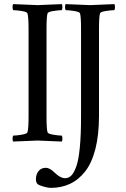

<svg xmlns="http://www.w3.org/2000/svg" viewBox="-20 -682 611 929"><path d="M153.8 186Q153.8 161.6 166.5 145.8Q179.2 129.9 202.1 129.9Q210 129.9 218.8 134.3Q227.5 138.7 232.7 143.1Q237.8 147.5 247.1 155.8Q272.9 180.2 294.9 180.2Q312 180.2 325 167.5Q337.9 154.8 349.1 123.5Q360.4 92.3 366.2 31.7Q372.1 -28.8 372.1 -116.2V-543Q372.1 -601.1 367.2 -617.2Q365.2 -624.5 339.6 -628.7Q314 -632.8 297.9 -632.8Q294.9 -636.7 294.7 -647.5Q294.4 -658.2 297.9 -662.1Q400.4 -657.2 416 -657.2Q430.7 -657.2 533.2 -662.1Q536.6 -658.2 536.4 -647.5Q536.1 -636.7 533.2 -632.8Q517.1 -632.8 491.5 -628.7Q465.8 -624.5 463.9 -617.2Q459 -601.1 459 -543V-121.1Q459 -29.8 441.7 38.3Q424.3 106.4 392.3 147.2Q360.4 188 318.6 207.5Q276.9 227.1 225.1 227.1Q213.4 227.1 192.1 221.2Q170.9 215.3 162.1 209Q153.8 200.7 153.8 186ZM43.9 2.9Q40.5 -1 40.8 -11.5Q41 -22 43.9 -25.9Q59.6 -25.9 85.2 -30.3Q110.8 -34.7 112.8 -42Q118.2 -59.6 118.2 -116.2V-543Q118.2 -599.6 112.8 -617.2Q110.8 -624.5 85.2 -628.7Q59.6 -632.8 43.9 -632.8Q41 -636.7 40.8 -647.5Q40.5 -658.2 43.9 -662.1Q146.5 -657.2 162.1 -657.2Q176.3 -657.2 278.8 -662.1Q282.2 -658.2 282 -647.5Q281.7 -636.7 278.8 -632.8Q263.2 -632.8 237.5 -628.7Q211.9 -624.5 210 -617.2Q205.1 -601.1 205.1 -543V-116.2Q205.1 -58.1 210 -42Q211.9 -34.7 237.5 -30.3Q263.2 -25.9 278.8 -25.9Q281.7 -22 282 -11.5Q282.2 -1 278.8 2.9Q176.3 -2 162.1 -2Q146.5 -2 43.9 2.9Z"/></svg>

Font: Crimson
Style: Roman
Weight: 400
Version: Version 0.8